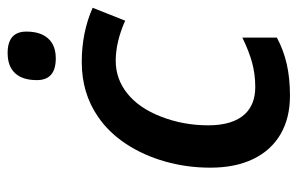

<svg xmlns="http://www.w3.org/2000/svg" viewBox="-162 -628 799 516"><g transform="rotate(-90 238.0 -369.5)"><path d="M45.9 -204.1Q45.9 -267.6 62.5 -325.9Q79.1 -384.3 109.9 -430.9Q140.6 -477.5 183.1 -506.3Q246.1 -549.8 330.1 -549.8Q409.2 -549.8 475.6 -520.5L440.9 -433.1Q383.8 -458.5 333 -458.5Q284.2 -458.5 245.1 -427.2Q206.1 -396 183.1 -336.9Q159.7 -276.9 159.7 -210Q159.7 -143.1 190.4 -110.8Q216.3 -83.5 262.7 -83.5Q296.9 -83.5 327.6 -91.8Q358.4 -100.1 395.5 -118.2V-25.4Q361.8 -7.3 324 1.2Q286.1 9.8 239.3 9.8Q179.2 9.8 135.7 -15.6Q92.3 -41 69.1 -89.1Q45.9 -137.2 45.9 -204.1ZM281.2 -670.4Q281.2 -709 299.8 -729Q318.4 -749 354 -749Q411.6 -749 411.6 -698.7Q411.6 -660.6 393.1 -640.1Q374.5 -619.6 339.8 -619.6Q310.1 -619.6 295.7 -632.3Q281.2 -645 281.2 -670.4Z"/></g></svg>

Font: Viking Open Sans Light
Style: Bold Italic
Weight: 600
Italic angle: -12°
Foundry: Ascender Corporation
Version: Version 2.000